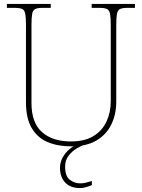

<svg xmlns="http://www.w3.org/2000/svg" viewBox="-20 -734 721 976"><path d="M342 10Q273 10 221.5 -12Q170 -34 141 -83.5Q112 -133 112 -214V-606Q112 -645 108.5 -663.5Q105 -682 93 -688Q81 -694 56 -694H15V-714H238V-694H196Q171 -694 159 -688Q147 -682 143.5 -663.5Q140 -645 140 -606V-210Q140 -110 193.5 -62.5Q247 -15 340 -15Q411 -15 455.5 -42.5Q500 -70 521.5 -116.5Q543 -163 543 -219V-606Q543 -645 539.5 -663.5Q536 -682 524 -688Q512 -694 487 -694H446V-714H666V-694H627Q602 -694 590 -688Q578 -682 574.5 -663.5Q571 -645 571 -606V-218Q571 -153 546 -101.5Q521 -50 470.5 -20Q420 10 342 10ZM387 222Q338 222 311.5 194Q285 166 285 119Q285 91 298.5 66.5Q312 42 333.5 24Q355 6 378 0H413Q395 6 371 20Q347 34 329 57Q311 80 311 113Q311 162 335 180Q359 198 387 198Q403 198 415 195Q427 192 447 186V207Q437 211 427 214.5Q417 218 407 220Q397 222 387 222Z"/></svg>

Font: Noto Serif Khmer Thin
Style: Regular
Weight: 250
Version: Version 2.003